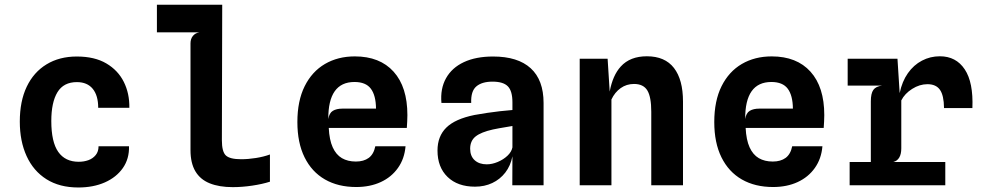

<svg xmlns="http://www.w3.org/2000/svg" viewBox="-20 -800 4240 829"><path d="M318 9.5Q237 9.5 180.5 -26.2Q124 -62 94.8 -126.2Q65.5 -190.5 65.5 -275Q65.5 -363 95.5 -425.8Q125.5 -488.5 181 -522.2Q236.5 -556 311.5 -556Q388.5 -556 439 -526.2Q489.5 -496.5 514.5 -446.5Q539.5 -396.5 538.5 -334.5H404Q404 -361.5 398 -382Q392 -402.5 380.2 -416.8Q368.5 -431 351.5 -438.2Q334.5 -445.5 312 -445.5Q254.5 -445.5 228 -401.8Q201.5 -358 201.5 -277.5Q201.5 -187 231.5 -144.2Q261.5 -101.5 320 -101.5Q342.5 -101.5 361.8 -108.5Q381 -115.5 393.2 -130.5Q405.5 -145.5 405.5 -168.5H537Q538.5 -114.5 510.5 -74.5Q482.5 -34.5 432.8 -12.5Q383 9.5 318 9.5Z M985 8Q926.5 8 885.5 -8.5Q844.5 -25 823.5 -60.5Q802.5 -96 802.5 -152V-612.5Q802.5 -632 812.8 -644.8Q823 -657.5 841.5 -660.5H657.5V-779.5H939.5L938 -194.5Q938 -144.5 955.5 -128.5Q973 -112.5 1021 -112.5Q1052 -112.5 1085 -117.8Q1118 -123 1145.5 -133V-15.5Q1112.5 -5 1069 1.5Q1025.5 8 985 8Z M1518 7.5Q1440 7.5 1383 -25.2Q1326 -58 1295 -120.8Q1264 -183.5 1264 -273Q1264 -364.5 1295.5 -427.8Q1327 -491 1383 -523.8Q1439 -556.5 1512 -556.5Q1620 -556.5 1679.5 -490.5Q1739 -424.5 1739 -303Q1739 -288 1738.2 -275.5Q1737.5 -263 1736.5 -247.5H1399.5Q1402 -196 1416.5 -164Q1431 -132 1456.2 -117.2Q1481.5 -102.5 1516.5 -102.5Q1550.5 -102.5 1572 -118.2Q1593.5 -134 1600.5 -168.5H1731Q1726.5 -114.5 1698.2 -74.8Q1670 -35 1623.8 -13.8Q1577.5 7.5 1518 7.5ZM1397.5 -286Q1401.5 -312 1417.2 -321.5Q1433 -331 1458.5 -331H1603.5Q1603 -388 1581.2 -417Q1559.5 -446 1510.5 -446Q1453.5 -446 1425.2 -406Q1397 -366 1397.5 -286Z M2031 6Q1956 6 1912.5 -36Q1869 -78 1869 -150Q1869 -211.5 1907 -249Q1945 -286.5 2028.5 -303.5Q2055 -308.5 2082.8 -312.5Q2110.5 -316.5 2138.5 -319.8Q2166.5 -323 2192.5 -325V-358.5Q2192.5 -407 2172.8 -427.2Q2153 -447.5 2106.5 -447.5Q2061 -447.5 2036.8 -427Q2012.5 -406.5 2014.5 -355.5H1886Q1880.5 -417 1905.8 -462.2Q1931 -507.5 1983 -531.8Q2035 -556 2109 -556Q2216 -556 2271.5 -505.2Q2327 -454.5 2327 -355.5V0H2192L2192.5 -125Q2184.5 -84.5 2161.8 -55Q2139 -25.5 2105.5 -9.8Q2072 6 2031 6ZM2081.5 -90.5Q2105 -90.5 2129.2 -100.8Q2153.5 -111 2171 -127.5Q2188.5 -144 2192.5 -163.5V-256Q2182 -254 2166.2 -251.5Q2150.5 -249 2135 -246.2Q2119.5 -243.5 2108.5 -241Q2057 -229.5 2033.5 -210.8Q2010 -192 2010 -158Q2010 -126 2029.5 -108.2Q2049 -90.5 2081.5 -90.5Z M2483 0V-546.5H2603.5L2612.5 -404.5Q2625.5 -475 2660.5 -513Q2700.5 -557 2773 -557Q2851 -557 2890 -506.5Q2929 -456 2929 -361.5V0H2792V-317.5Q2792 -381.5 2775 -409.5Q2758 -437.5 2717.5 -437.5Q2685 -437.5 2659.8 -419.5Q2634.5 -401.5 2620 -370.5V0Z M3318 7.5Q3240 7.5 3183 -25.2Q3126 -58 3095 -120.8Q3064 -183.5 3064 -273Q3064 -364.5 3095.5 -427.8Q3127 -491 3183 -523.8Q3239 -556.5 3312 -556.5Q3420 -556.5 3479.5 -490.5Q3539 -424.5 3539 -303Q3539 -288 3538.2 -275.5Q3537.5 -263 3536.5 -247.5H3199.5Q3202 -196 3216.5 -164Q3231 -132 3256.2 -117.2Q3281.5 -102.5 3316.5 -102.5Q3350.5 -102.5 3372 -118.2Q3393.5 -134 3400.5 -168.5H3531Q3526.5 -114.5 3498.2 -74.8Q3470 -35 3423.8 -13.8Q3377.5 7.5 3318 7.5ZM3197.5 -286Q3201.5 -312 3217.2 -321.5Q3233 -331 3258.5 -331H3403.5Q3403 -388 3381.2 -417Q3359.5 -446 3310.5 -446Q3253.5 -446 3225.2 -406Q3197 -366 3197.5 -286Z M3648.5 0V-100.5H3740V-362.5Q3740 -396.5 3750.8 -411.8Q3761.5 -427 3789 -430.5H3640V-546.5H3855L3864.5 -398Q3875 -448.5 3900 -484Q3925 -519.5 3960.8 -538.2Q3996.5 -557 4038 -557Q4108 -557 4145.5 -500.5Q4183 -444 4178.5 -333.5H4056Q4055.5 -388 4038.5 -412.2Q4021.5 -436.5 3984.5 -436.5Q3950.5 -436.5 3918.5 -416.2Q3886.5 -396 3871.5 -366.5V-159.5Q3871.5 -135 3862.8 -120Q3854 -105 3837 -100.5H4061.5V0Z"/></svg>

Font: Spline Sans Mono SemiBold
Style: Regular
Weight: 600
Monospace: yes
Version: Version 1.004